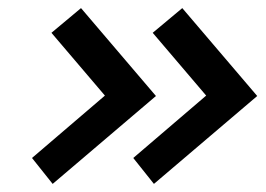

<svg xmlns="http://www.w3.org/2000/svg" viewBox="-20 -516 657 474"><path d="M59 -126 239 -280 107 -435 180 -496 365 -279 110 -62ZM309 -126 489 -280 357 -435 430 -496 615 -279 360 -62Z"/></svg>

Font: Exo SemiBold
Style: Italic
Weight: 600
Italic angle: -9°
Designer: Natanael Gama
Foundry: Natanael Gama
Version: Version 1.500; ttfautohint (v1.6)